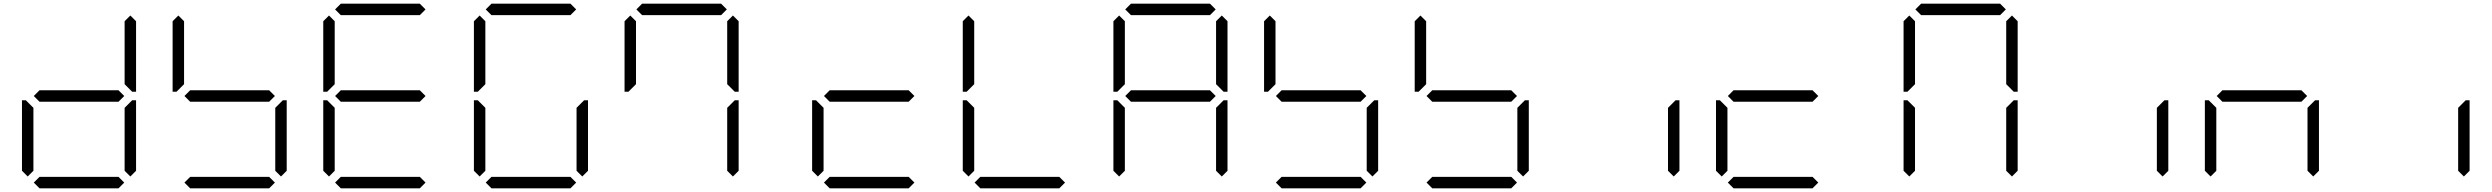

<svg xmlns="http://www.w3.org/2000/svg" viewBox="-20 -1020 13496 1040"><path d="M130 -64 99 -95V-477H120L130 -467L161 -436V-95ZM163 -500 194 -531H622L653 -500L622 -469H194ZM686 -936 717 -905V-523H696L686 -533L655 -564V-905ZM686 -467 696 -477H717V-95L686 -64L655 -95V-436ZM653 -31 622 0H194L163 -31L194 -62H622Z M979 -500 1010 -531H1438L1469 -500L1438 -469H1010ZM946 -533 936 -523H915V-905L946 -936L977 -905V-564ZM1502 -467 1512 -477H1533V-95L1502 -64L1471 -95V-436ZM1469 -31 1438 0H1010L979 -31L1010 -62H1438Z M1762 -64 1731 -95V-477H1752L1762 -467L1793 -436V-95ZM1795 -500 1826 -531H2254L2285 -500L2254 -469H1826ZM1826 -938 1795 -969 1826 -1000H2254L2285 -969L2254 -938ZM1762 -533 1752 -523H1731V-905L1762 -936L1793 -905V-564ZM2285 -31 2254 0H1826L1795 -31L1826 -62H2254Z M2578 -64 2547 -95V-477H2568L2578 -467L2609 -436V-95ZM2642 -938 2611 -969 2642 -1000H3070L3101 -969L3070 -938ZM2578 -533 2568 -523H2547V-905L2578 -936L2609 -905V-564ZM3134 -467 3144 -477H3165V-95L3134 -64L3103 -95V-436ZM3101 -31 3070 0H2642L2611 -31L2642 -62H3070Z M3458 -938 3427 -969 3458 -1000H3886L3917 -969L3886 -938ZM3394 -533 3384 -523H3363V-905L3394 -936L3425 -905V-564ZM3950 -936 3981 -905V-523H3960L3950 -533L3919 -564V-905ZM3950 -467 3960 -477H3981V-95L3950 -64L3919 -95V-436Z M4410 -64 4379 -95V-477H4400L4410 -467L4441 -436V-95ZM4443 -500 4474 -531H4902L4933 -500L4902 -469H4474ZM4933 -31 4902 0H4474L4443 -31L4474 -62H4902Z M5226 -64 5195 -95V-477H5216L5226 -467L5257 -436V-95ZM5226 -533 5216 -523H5195V-905L5226 -936L5257 -905V-564ZM5749 -31 5718 0H5290L5259 -31L5290 -62H5718Z M6042 -64 6011 -95V-477H6032L6042 -467L6073 -436V-95ZM6075 -500 6106 -531H6534L6565 -500L6534 -469H6106ZM6106 -938 6075 -969 6106 -1000H6534L6565 -969L6534 -938ZM6042 -533 6032 -523H6011V-905L6042 -936L6073 -905V-564ZM6598 -936 6629 -905V-523H6608L6598 -533L6567 -564V-905ZM6598 -467 6608 -477H6629V-95L6598 -64L6567 -95V-436Z M6891 -500 6922 -531H7350L7381 -500L7350 -469H6922ZM6858 -533 6848 -523H6827V-905L6858 -936L6889 -905V-564ZM7414 -467 7424 -477H7445V-95L7414 -64L7383 -95V-436ZM7381 -31 7350 0H6922L6891 -31L6922 -62H7350Z M7707 -500 7738 -531H8166L8197 -500L8166 -469H7738ZM7674 -533 7664 -523H7643V-905L7674 -936L7705 -905V-564ZM8230 -467 8240 -477H8261V-95L8230 -64L8199 -95V-436ZM8197 -31 8166 0H7738L7707 -31L7738 -62H8166Z M9046 -467 9056 -477H9077V-95L9046 -64L9015 -95V-436Z M9306 -64 9275 -95V-477H9296L9306 -467L9337 -436V-95ZM9339 -500 9370 -531H9798L9829 -500L9798 -469H9370ZM9829 -31 9798 0H9370L9339 -31L9370 -62H9798Z M10322 -64 10291 -95V-477H10312L10322 -467L10353 -436V-95ZM10386 -938 10355 -969 10386 -1000H10814L10845 -969L10814 -938ZM10322 -533 10312 -523H10291V-905L10322 -936L10353 -905V-564ZM10878 -936 10909 -905V-523H10888L10878 -533L10847 -564V-905ZM10878 -467 10888 -477H10909V-95L10878 -64L10847 -95V-436Z M11694 -467 11704 -477H11725V-95L11694 -64L11663 -95V-436Z M11954 -64 11923 -95V-477H11944L11954 -467L11985 -436V-95ZM11987 -500 12018 -531H12446L12477 -500L12446 -469H12018ZM12510 -467 12520 -477H12541V-95L12510 -64L12479 -95V-436Z M13326 -467 13336 -477H13357V-95L13326 -64L13295 -95V-436Z"/></svg>

Font: DSEG7 Classic Mini
Style: Light
Weight: 300
Designer: Keshikan(Twitter:@keshinomi_88pro)
Version: Version 0.46